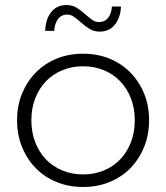

<svg xmlns="http://www.w3.org/2000/svg" viewBox="-20 -741 662 765"><path d="M311 4Q254 4 206 -15.5Q158 -35 123 -70.5Q88 -106 68 -155Q48 -204 48 -262Q48 -320 68 -368.5Q88 -417 123 -452.5Q158 -488 206 -507.5Q254 -527 311 -527Q368 -527 416 -507.5Q464 -488 499 -452.5Q534 -417 554 -368.5Q574 -320 574 -262Q574 -204 554 -155Q534 -106 499 -70.5Q464 -35 416 -15.5Q368 4 311 4ZM311 -46Q355 -46 393 -61.5Q431 -77 458.5 -105.5Q486 -134 501.5 -174Q517 -214 517 -262Q517 -310 501.5 -349.5Q486 -389 458.5 -417.5Q431 -446 393 -461.5Q355 -477 311 -477Q267 -477 229 -461.5Q191 -446 163.5 -417.5Q136 -389 120.5 -349.5Q105 -310 105 -262Q105 -214 120.5 -174Q136 -134 163.5 -105.5Q191 -77 229 -61.5Q267 -46 311 -46ZM377 -615Q355 -615 337.5 -625.5Q320 -636 305.5 -649Q291 -662 277 -672.5Q263 -683 248 -683Q225 -683 211.5 -665.5Q198 -648 196 -618H160Q162 -666 184.5 -693.5Q207 -721 245 -721Q268 -721 285 -710.5Q302 -700 316.5 -687Q331 -674 345 -663.5Q359 -653 374 -653Q397 -653 410.5 -669.5Q424 -686 426 -715H462Q460 -670 437.5 -642.5Q415 -615 377 -615Z"/></svg>

Font: Montserrat-Alt1 Light
Style: Regular
Weight: 300
Designer: Differentunic
Foundry: Differentunic
Version: Version 7.222